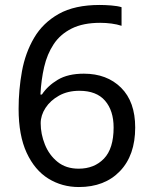

<svg xmlns="http://www.w3.org/2000/svg" viewBox="-20 -744 612 774"><path d="M55 -305Q55 -382 68.5 -456.5Q82 -531 117.5 -591.5Q153 -652 217 -688Q281 -724 382 -724Q403 -724 428.5 -722Q454 -720 470 -715V-640Q452 -646 429.5 -649Q407 -652 384 -652Q315 -652 269 -629Q223 -606 196.5 -566Q170 -526 158 -474Q146 -422 143 -363H149Q172 -398 213 -422.5Q254 -447 318 -447Q411 -447 468 -390.5Q525 -334 525 -230Q525 -118 463.5 -54Q402 10 298 10Q230 10 175 -24Q120 -58 87.5 -128Q55 -198 55 -305ZM297 -64Q360 -64 399 -104.5Q438 -145 438 -230Q438 -298 403.5 -338Q369 -378 300 -378Q253 -378 218 -358.5Q183 -339 163.5 -309Q144 -279 144 -247Q144 -204 161 -161.5Q178 -119 212 -91.5Q246 -64 297 -64Z"/></svg>

Font: Noto IKEA Arabic
Style: Regular
Weight: 400
Designer: Monotype Design Team
Foundry: Monotype Imaging Inc.
Version: Version 1.200